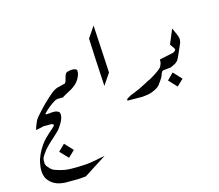

<svg xmlns="http://www.w3.org/2000/svg" viewBox="-168 -786 2019 1770"><g transform="rotate(-15 841.5 99.5)"><path d="M395.5 494.1 334 552.7 260.7 475.6 322.3 415ZM430.2 -105.5V0L374 1L354.5 4.9L335.9 15.6L313.5 30.3L284.2 51.8L252 80.1L226.6 106.4L236.3 111.3L258.8 110.4L290 107.4H318.4L338.9 112.3L356.4 122.1L361.3 131.8L364.3 150.4L361.3 173.8L353.5 196.3L345.7 212.9L337.9 226.6L325.2 247.1L313.5 264.6L301.8 280.3L273.4 307.6L247.1 332L215.8 360.4L191.4 382.8L173.8 401.4L154.3 421.9L139.6 441.4L126 460L115.2 476.6L108.4 489.3L104.5 499L102.5 512.7V549.8L111.3 570.3L122.1 583L136.7 599.6L152.3 613.3L169.9 623L189.5 629.9L214.8 637.7L240.2 644.5L268.6 650.4L298.8 654.3L326.2 655.3H392.6L461.9 652.3L514.6 646.5L566.4 637.7L603.5 629.9L655.3 620.1L438.5 758.8L388.7 762.7L363.3 764.6H233.4L193.4 758.8L162.1 750L139.6 739.3L126 731.4L109.4 718.8L95.7 705.1L84 691.4L72.3 673.8L64.5 652.3L58.6 629.9L56.6 610.4V580.1L60.5 547.9L65.4 521.5L71.3 498L78.1 480.5L86.9 458L94.7 441.4L105.5 419.9L121.1 394.5L134.8 373L154.3 347.7L177.7 321.3L212.9 288.1L245.1 259.8L269.5 237.3L278.3 223.6L272.5 216.8L258.8 210.9H182.6L158.2 216.8L134.8 221.7L106.4 227.5L114.3 202.1L122.1 180.7L130.9 160.2L139.6 140.6L153.3 120.1L172.9 97.7L196.3 71.3L222.7 43L253.9 10.7L282.2 -15.6L313.5 -43.9L338.9 -66.4L356.4 -79.1L377.9 -91.8L401.4 -101.6Z M419.4 -1V-105.5L473.1 -118.2L482.9 -130.9L494.6 -171.9L501.5 -194.3L509.3 -207L519 -215.8L542.5 -221.7L559.1 -224.6H583.5L603 -219.7L615.7 -210.9V-182.6L610.8 -163.1L604 -146.5L594.2 -127L579.6 -105.5L561 -85L548.3 -75.2L530.8 -61.5L509.3 -47.9L469.2 -26.4L436 -7.8Z M867.7 -566.4 884.3 -275.4 893.1 -111.3 819.8 -2.9 804.2 -287.1 796.4 -460.9Z M1378.9 -89.8V-46.9V-25.4V-1L1369.1 6.8L1359.4 24.4L1353.5 43L1346.7 56.6L1337.9 71.3L1331.1 82L1323.2 92.8L1315.4 103.5L1306.6 117.2L1298.8 125L1285.2 137.7L1274.4 144.5L1256.8 154.3L1241.2 161.1L1227.5 167L1209 172.9L1193.4 176.8L1173.8 179.7L1152.3 182.6L1132.8 184.6L1013.7 183.6H991.2V176.8V168.9L1002.9 161.1L1008.8 157.2L1021.5 150.4L1031.2 143.6L1046.9 138.7L1061.5 131.8L1077.1 126L1101.6 115.2L1123 106.4L1146.5 94.7L1168.9 83L1192.4 71.3L1214.8 58.6L1243.2 45.9L1260.7 35.2L1279.3 24.4L1300.8 10.7L1321.3 -3.9L1338.9 -16.6L1348.6 -25.4L1359.4 -36.1L1367.2 -51.8L1373 -65.4Z M1560.5 -352.5 1589.8 -287.1 1597.7 -265.6 1602.5 -246.1V-230.5L1597.7 -206.1L1543 -81.1L1530.3 -58.6L1516.6 -43L1501 -31.2L1481.4 -21.5L1453.1 -8.8L1377 -1V-105.5L1513.7 -134.8L1531.2 -147.5L1537.1 -156.2L1536.1 -165L1528.3 -177.7L1502.9 -213.9ZM1533.2 119.1 1471.7 177.7 1399.4 100.6 1460 40Z"/></g></svg>

Font: LaylaRuqaa
Style: Regular
Weight: 400
Version: Version 2.0